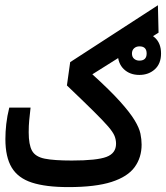

<svg xmlns="http://www.w3.org/2000/svg" viewBox="-20 -725 647 748"><path d="M246.1 3.9Q158.2 3.9 104.2 -13.7Q50.3 -31.2 25.6 -72.3Q1 -113.3 1 -183.1Q1 -211.4 4.4 -241.9Q7.8 -272.5 16.1 -305.7H99.1Q95.7 -276.4 93.8 -255.9Q91.8 -235.4 91.8 -209.5Q91.8 -161.6 104.7 -137.9Q117.7 -114.3 154.1 -106.9Q190.4 -99.6 259.8 -99.6Q357.4 -99.6 394.8 -113.8Q432.1 -127.9 432.1 -165Q432.1 -180.7 426.3 -195.3Q420.4 -210 401.4 -232.2Q382.3 -254.4 344 -292.2Q305.7 -330.1 240.7 -392.1L253.4 -482.9L595.2 -704.6L597.7 -597.7L339.8 -435.5Q408.7 -373 447.5 -329.8Q486.3 -286.6 504.4 -256.6Q522.5 -226.6 527.1 -204.3Q531.7 -182.1 531.7 -161.6Q531.7 -111.3 504.6 -74Q477.5 -36.6 415 -16.4Q352.5 3.9 246.1 3.9ZM522.9 -433.1Q485.8 -433.1 462.4 -455.6Q439 -478 439 -516.6Q439 -554.7 463.1 -577.4Q487.3 -600.1 522.9 -600.1Q559.1 -600.1 583.3 -578.4Q607.4 -556.6 607.4 -516.6Q607.4 -477.1 583.3 -455.1Q559.1 -433.1 522.9 -433.1ZM522.9 -488.8Q551.3 -488.8 551.3 -516.6Q551.3 -544.4 523.4 -544.4Q510.7 -544.4 502.4 -536.9Q494.1 -529.3 494.1 -516.6Q494.1 -502.9 502.7 -495.8Q511.2 -488.8 522.9 -488.8Z"/></svg>

Font: Cascadia Code NF
Style: Regular
Weight: 400
Monospace: yes
Designer: Aaron Bell
Foundry: Saja Typeworks
Version: Version 2404.023; ttfautohint (v1.8.4)